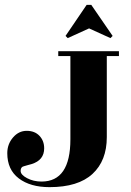

<svg xmlns="http://www.w3.org/2000/svg" viewBox="-20 -771 540 791"><path d="M259 -614 250 -623 337 -751H356L444 -623L435 -614L347 -654ZM184 0Q105 0 57.5 -36Q10 -72 10 -140Q10 -177 33.5 -204.5Q57 -232 90 -232Q123 -232 142.5 -211.5Q162 -191 162 -160Q162 -111 110 -95Q104 -93 93.5 -90.5Q83 -88 78 -86Q65 -83 65 -67Q65 -51 91.5 -37Q118 -23 151 -23Q270 -23 270 -197V-540H220V-560H470V-540H420V-206Q420 -109 361 -54.5Q302 0 184 0Z"/></svg>

Font: Rozha One
Style: Regular
Weight: 400
Designer: Tim Donaldson, Indian Type Foundry
Foundry: Indian Type Foundry
Version: Version 1.300;PS 1.0;hotconv 1.0.78;makeotf.lib2.5.61930; tt